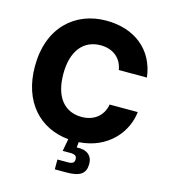

<svg xmlns="http://www.w3.org/2000/svg" viewBox="-133 -842 1011 1150"><g transform="rotate(15 372.0 -267.0)"><path d="M314.9 203.1H387.7C470.7 203.1 505.9 179.2 505.9 118.2C505.9 66.9 468.8 37.1 407.7 42.5L411.1 8.8C592.3 -2.9 693.4 -132.8 706.1 -256.8H531.7C519.5 -186 465.8 -141.6 387.7 -141.6C283.2 -141.6 216.3 -217.3 216.3 -363.3C216.3 -504.4 281.7 -585.9 388.7 -585.9C466.8 -585.9 520 -541.5 531.2 -470.7H705.6C685.5 -640.1 557.1 -737.3 384.3 -737.3C190.4 -737.3 40 -603.5 40 -363.3C40 -140.1 168.9 -8.3 346.2 7.8L332 84H378.9C408.2 84 419.9 92.3 419.9 112.8C419.9 133.8 408.2 142.1 378.9 142.1H314.9Z"/></g></svg>

Font: Inter ExtraBold
Style: Regular
Weight: 800
Designer: Rasmus Andersson
Foundry: rsms
Version: Version 4.001;git-9221beed3